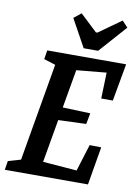

<svg xmlns="http://www.w3.org/2000/svg" viewBox="-92 -871 670 930"><g transform="rotate(10 243.0 -405.5)"><path d="M398 -421 402 -549 255 -535 222 -346 358 -341 348 -287 211 -282 174 -70 341 -57 382 -189 439 -188 407 0H-2L5 -44L67 -62L150 -543L93 -561L100 -605H488L455 -421ZM197 -782 233 -811 317 -732H324L435 -811L463 -781L343 -646H272Z"/></g></svg>

Font: Grenze Medium
Style: Italic
Weight: 500
Italic angle: -10°
Designer: Renata Polastri
Foundry: Omnibus-Type
Version: Version 1.002; ttfautohint (v1.8)